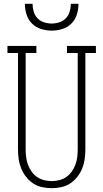

<svg xmlns="http://www.w3.org/2000/svg" viewBox="-20 -975 540 1003"><path d="M250 8Q225 8 199.5 2.5Q174 -3 153 -17Q132 -31 116 -51.5Q100 -72 90.5 -95.5Q81 -119 77.5 -144.5Q74 -170 74 -195V-698H19V-735H170V-698H114V-195Q114 -175 116.5 -154.5Q119 -134 126 -115Q133 -96 145 -79Q157 -62 173.5 -50.5Q190 -39 210 -34Q230 -29 250 -29Q270 -29 290 -34Q310 -39 326.5 -50.5Q343 -62 355 -79Q367 -96 374 -115Q381 -134 383.5 -154.5Q386 -175 386 -195V-698H330V-735H481V-698H426V-195Q426 -170 422.5 -144.5Q419 -119 409.5 -95.5Q400 -72 384 -51.5Q368 -31 347 -17Q326 -3 300.5 2.5Q275 8 250 8ZM250 -815Q222 -815 194.5 -823.5Q167 -832 147 -852Q127 -872 118.5 -899.5Q110 -927 110 -955H150Q150 -935 156 -914.5Q162 -894 176 -879.5Q190 -865 210 -858.5Q230 -852 250 -852Q270 -852 290 -858.5Q310 -865 324 -879.5Q338 -894 344 -914.5Q350 -935 350 -955H390Q390 -927 381.5 -899.5Q373 -872 353 -852Q333 -832 305.5 -823.5Q278 -815 250 -815Z"/></svg>

Font: Iosevka Slab Extralight
Style: Regular
Weight: 200
Monospace: yes
Designer: Belleve Invis
Foundry: Belleve Invis
Version: Version 11.1.1; ttfautohint (v1.8.3)